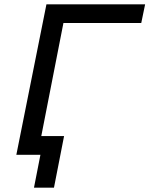

<svg xmlns="http://www.w3.org/2000/svg" viewBox="-20 -720 695 893"><path d="M637 -613 655 -700H196L56 0H168L138 153H231L278 -87H172L275 -613Z"/></svg>

Font: AWKNG-Font Medium
Style: Italic
Weight: 500
Italic angle: -11.3°
Designer: Awakening Church
Foundry: Awakening Church
Version: Version 1.700;PS 001.700;hotconv 1.0.88;makeotf.lib2.5.64775